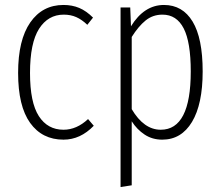

<svg xmlns="http://www.w3.org/2000/svg" viewBox="-20 -552 890 774"><path d="M355 -481 332 -452Q310 -473 287.5 -483Q265 -493 237 -493Q174 -493 137.5 -436Q101 -379 101 -258Q101 -139 136.5 -84Q172 -29 236 -29Q289 -29 335 -72L358 -45Q304 11 236 11Q150 11 101.5 -56.5Q53 -124 53 -258Q53 -391 102 -461.5Q151 -532 236 -532Q271 -532 299.5 -520Q328 -508 355 -481Z M797 -264Q797 -132 754 -60.5Q711 11 634 11Q594 11 563 -9.5Q532 -30 511 -63V195L466 202V-522H505L508 -446Q561 -532 641 -532Q716 -532 756.5 -465Q797 -398 797 -264ZM749 -264Q749 -382 720.5 -437.5Q692 -493 635 -493Q596 -493 567 -469.5Q538 -446 511 -403V-112Q560 -29 628 -29Q749 -29 749 -264Z"/></svg>

Font: Fira Sans Extra Condensed ExtraLight
Style: Regular
Weight: 275
Width: 1
Designer: Carrois Corporate & Edenspiekermann AG
Foundry: Carrois Corporate GbR & Edenspiekermann AG
Version: Version 4.203